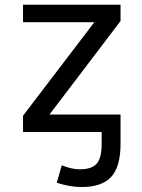

<svg xmlns="http://www.w3.org/2000/svg" viewBox="-20 -544 587 794"><path d="M75.2 -524.4H478.5V-457L184.6 -70.3H478.5V-38.1V-4.9V50.8Q478.5 145.5 439.9 187.5Q401.4 229.5 317.4 229.5Q270.5 229.5 214.8 211.9L235.4 139.6Q277.3 156.2 309.6 156.2Q359.4 156.2 379.9 132.8Q400.4 109.4 400.4 50.8V2H75.2V-65.4L370.1 -452.1H75.2Z"/></svg>

Font: Gen Shin Gothic Regular
Style: Regular
Weight: 400
Designer: [Source Han Sans]
Ryoko NISHIZUKA  (kana & ideographs); Paul D. Hunt (Latin, Greek & Cyrillic); Wenlong ZHANG  (bopomofo
Version: Version 1.002.20150607